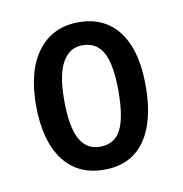

<svg xmlns="http://www.w3.org/2000/svg" viewBox="-50 -770 415 436"><g transform="rotate(-10 157.0 -552.0)"><path d="M283 -553Q283 -471 251 -426.5Q219 -382 158 -382Q96 -382 63 -427Q30 -472 30 -553Q30 -633 64 -677.5Q98 -722 158 -722Q197 -722 225 -703Q253 -684 268 -646.5Q283 -609 283 -553ZM95 -553Q95 -492 110.5 -463.5Q126 -435 157 -435Q191 -435 205.5 -463.5Q220 -492 220 -553Q220 -613 205 -641Q190 -669 157 -669Q128 -669 111.5 -641Q95 -613 95 -553Z"/></g></svg>

Font: Noto Sans ExtraCondensed
Style: Regular
Weight: 400
Width: 2
Designer: Monotype Design Team
Foundry: Monotype Imaging Inc.
Version: Version 2.013